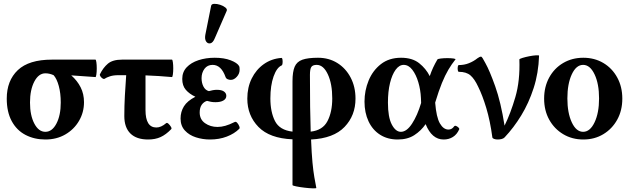

<svg xmlns="http://www.w3.org/2000/svg" viewBox="-20 -733 3355 1024"><path d="M222 11Q163 11 116 -13.5Q69 -38 42.5 -87Q16 -136 16 -207Q16 -303 75 -359Q134 -415 257 -415H489Q492 -415 494 -401Q496 -387 496 -368.5Q496 -350 494 -336Q492 -322 489 -322Q457 -324 424.5 -326.5Q392 -329 360 -331Q392 -303 410 -267.5Q428 -232 428 -188Q428 -134 401.5 -88.5Q375 -43 328.5 -16Q282 11 222 11ZM222 -30Q258 -30 281 -74Q304 -118 304 -186Q304 -236 293.5 -274.5Q283 -313 266 -332Q244 -342 222 -342Q186 -342 163 -298Q140 -254 140 -186Q140 -118 163 -74Q186 -30 222 -30Z M770 11Q708 11 675.5 -21Q643 -53 643 -114Q643 -168 646 -223Q649 -278 653 -332H611Q585 -332 566.5 -326Q548 -320 538 -313Q534 -310 527 -314.5Q520 -319 515.5 -326Q511 -333 513 -337Q530 -372 555.5 -393.5Q581 -415 631 -415H897Q900 -415 902 -401Q904 -387 904 -368.5Q904 -350 902 -336Q900 -322 897 -322Q861 -325 826 -327.5Q791 -330 756 -331V-146Q756 -53 814 -53Q839 -53 866 -76Q871 -80 878.5 -73Q886 -66 891.5 -57Q897 -48 893 -44Q865 -15 836.5 -2Q808 11 770 11Z M1100 11Q1061 11 1025 -0.5Q989 -12 966 -37Q943 -62 943 -101Q943 -137 961 -166Q979 -195 1022 -217Q990 -232 971 -254Q952 -276 952 -312Q952 -349 975.5 -374Q999 -399 1038.5 -412Q1078 -425 1125 -425Q1175 -425 1210 -411.5Q1245 -398 1255 -381Q1257 -377 1257.5 -372Q1258 -367 1258 -361Q1258 -340 1243 -323.5Q1228 -307 1211 -307Q1202 -307 1194 -310.5Q1186 -314 1183 -322Q1160 -387 1114 -387Q1086 -387 1070.5 -366Q1055 -345 1055 -316Q1055 -291 1065 -271.5Q1075 -252 1094 -247Q1104 -250 1115 -252Q1126 -254 1137 -254Q1162 -254 1174.5 -245Q1187 -236 1187 -222Q1187 -206 1171.5 -197Q1156 -188 1129 -188Q1116 -188 1105 -190Q1094 -192 1084 -195Q1067 -190 1056 -174.5Q1045 -159 1045 -133Q1045 -96 1073.5 -76Q1102 -56 1140 -56Q1160 -56 1181.5 -62Q1203 -68 1231 -82Q1238 -86 1245 -78Q1252 -70 1256 -60Q1260 -50 1256 -46Q1230 -20 1189.5 -4.5Q1149 11 1100 11ZM1126 -530Q1116 -505 1102 -502Q1088 -499 1079.5 -511.5Q1071 -524 1075 -547L1106 -702Q1108 -712 1122.5 -712.5Q1137 -713 1154 -707.5Q1171 -702 1182 -693Q1193 -684 1189 -675Z M1667 269Q1668 272 1649 271.5Q1630 271 1604.5 268Q1579 265 1559.5 261Q1540 257 1540 254V10Q1418 5 1358.5 -56Q1299 -117 1299 -207Q1299 -267 1322.5 -314.5Q1346 -362 1387 -391Q1428 -420 1480 -424Q1485 -425 1486.5 -415.5Q1488 -406 1487 -396Q1486 -386 1482 -384Q1456 -373 1439 -325Q1422 -277 1422 -208Q1422 -136 1446.5 -87.5Q1471 -39 1540 -31V-300Q1540 -350 1551.5 -377Q1563 -404 1592.5 -414.5Q1622 -425 1676 -425Q1734 -425 1779 -397Q1824 -369 1850 -319.5Q1876 -270 1876 -207Q1876 -117 1817.5 -56Q1759 5 1639 11Q1642 86 1646.5 133.5Q1651 181 1656.5 212Q1662 243 1667 269ZM1633 -334Q1633 -238 1634 -163.5Q1635 -89 1637 -31Q1701 -38 1726.5 -87Q1752 -136 1752 -208Q1752 -286 1728.5 -336.5Q1705 -387 1669 -387Q1648 -387 1640.5 -376Q1633 -365 1633 -334Z M2101 11Q2047 11 2007 -14.5Q1967 -40 1945.5 -86Q1924 -132 1924 -191Q1924 -250 1946 -303.5Q1968 -357 2011.5 -391Q2055 -425 2119 -425Q2179 -425 2215.5 -396Q2252 -367 2272 -327Q2280 -351 2290 -372.5Q2300 -394 2313 -416Q2315 -419 2331 -421Q2347 -423 2366 -423Q2385 -423 2398.5 -421Q2412 -419 2409 -416Q2389 -391 2371.5 -361.5Q2354 -332 2337 -290.5Q2320 -249 2301 -186V-185Q2307 -108 2326 -75Q2345 -42 2372 -42Q2390 -42 2402 -59Q2406 -64 2413 -61Q2420 -58 2425.5 -52.5Q2431 -47 2429 -43Q2417 -16 2395.5 -2.5Q2374 11 2346 11Q2283 11 2250 -71Q2226 -36 2190 -12.5Q2154 11 2101 11ZM2049 -186Q2049 -108 2069.5 -69Q2090 -30 2118 -30Q2149 -30 2177.5 -73.5Q2206 -117 2226 -184Q2225 -197 2225 -210Q2223 -254 2211 -294.5Q2199 -335 2179 -361Q2159 -387 2133 -387Q2109 -387 2090 -361Q2071 -335 2060 -290Q2049 -245 2049 -186Z M2634 11Q2624 11 2615.5 8Q2607 5 2606 0Q2594 -89 2573.5 -157Q2553 -225 2530 -271Q2511 -312 2489 -331Q2467 -350 2427 -350Q2423 -350 2421.5 -359Q2420 -368 2421.5 -377Q2423 -386 2427 -386Q2456 -386 2481 -396Q2506 -406 2526 -422Q2538 -431 2546 -431Q2551 -431 2569 -396Q2591 -357 2621 -273Q2651 -189 2671 -63Q2703 -128 2728.5 -215Q2754 -302 2750 -416Q2750 -419 2766 -424Q2782 -429 2802.5 -433Q2823 -437 2839 -438Q2855 -439 2855 -436Q2852 -343 2826 -263Q2800 -183 2760 -117.5Q2720 -52 2671 0Q2665 6 2655 8.5Q2645 11 2634 11Z M3091 11Q3031 11 2983.5 -17.5Q2936 -46 2909 -95Q2882 -144 2882 -207Q2882 -270 2909 -319.5Q2936 -369 2983.5 -397Q3031 -425 3091 -425Q3151 -425 3198 -397Q3245 -369 3272 -319.5Q3299 -270 3299 -207Q3299 -144 3272 -95Q3245 -46 3198 -17.5Q3151 11 3091 11ZM3090 -30Q3127 -30 3151 -80.5Q3175 -131 3175 -208Q3175 -286 3151 -336.5Q3127 -387 3090 -387Q3053 -387 3029.5 -336.5Q3006 -286 3006 -208Q3006 -131 3029.5 -80.5Q3053 -30 3090 -30Z"/></svg>

Font: Junicode
Style: Bold
Weight: 700
Designer: Peter S. Baker
Version: Version 2.100; ttfautohint (v1.8.4)